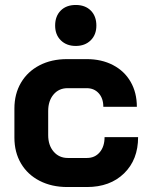

<svg xmlns="http://www.w3.org/2000/svg" viewBox="-20 -745 600 773"><path d="M38 -191V-308Q38 -367 64.5 -412Q91 -457 139 -482Q187 -507 250 -507H329Q389 -507 435 -483Q481 -459 506 -415.5Q531 -372 531 -315H396Q396 -349 377.5 -369.5Q359 -390 329 -390H252Q217 -390 195.5 -364.5Q174 -339 174 -298V-201Q174 -160 196 -134.5Q218 -109 253 -109H330Q362 -109 381.5 -132Q401 -155 401 -193H536Q536 -102 479.5 -47Q423 8 330 8H251Q188 8 139.5 -17Q91 -42 64.5 -87Q38 -132 38 -191ZM202 -642Q202 -680 224.5 -702.5Q247 -725 285 -725Q323 -725 345.5 -702.5Q368 -680 368 -642Q368 -605 345 -582.5Q322 -560 285 -560Q248 -560 225 -582.5Q202 -605 202 -642Z"/></svg>

Font: Stavian Bold
Style: Bold
Weight: 700
Version: Version 1.000; ttfautohint (v1.6)